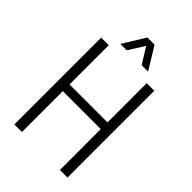

<svg xmlns="http://www.w3.org/2000/svg" viewBox="-252 -971 1073 1073"><g transform="rotate(45 284.0 -434.5)"><path d="M74 0V-686H134V-376H434V-686H494V0H434V-323H134V0ZM175 -737 256 -869H313L394 -737H343L270 -855L299 -854L225 -737Z"/></g></svg>

Font: Archivo Condensed ExtraLight
Style: Regular
Weight: 250
Width: 3
Designer: Hector Gatti
Foundry: Omnibus-Type
Version: Version 2.001